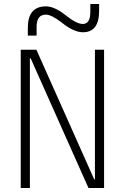

<svg xmlns="http://www.w3.org/2000/svg" viewBox="-20 -943 626 963"><path d="M423.8 0 133.8 -650.4H129.9V0H84V-693.4H162.6L452.6 -43H456.1V-693.4H502V0ZM119.6 -764.6V-803.7Q119.6 -911.1 210.4 -911.1Q253.4 -911.1 310.5 -865.7Q363.8 -822.8 395.5 -822.8Q433.1 -822.8 433.1 -883.8V-922.9H477.1V-888.7Q477.1 -781.2 396 -781.2Q350.1 -781.2 290.5 -829.1Q238.3 -869.6 210 -869.6Q163.6 -869.6 163.6 -808.6V-764.6Z"/></svg>

Font: Cascadia Code NF ExtraLight
Style: Regular
Weight: 200
Monospace: yes
Designer: Aaron Bell
Foundry: Saja Typeworks
Version: Version 2404.023; ttfautohint (v1.8.4)